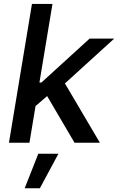

<svg xmlns="http://www.w3.org/2000/svg" viewBox="-20 -748 619 1006"><path d="M156.7 -184.1 178.7 -315.4H196.8L449.7 -545.9H578.6L288.1 -281.7H270ZM26.9 0 147.5 -727.5H254.9L134.3 0ZM370.6 0 219.2 -257.8 306.6 -334 503.4 0ZM109.4 238.3 180.7 57.6H286.1L189 238.3Z"/></svg>

Font: Inter Medium
Style: Italic
Weight: 500
Italic angle: -9.3988°
Designer: Rasmus Andersson
Foundry: rsms
Version: Version 4.001;git-66647c0bb